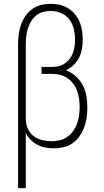

<svg xmlns="http://www.w3.org/2000/svg" viewBox="-20 -763 540 998"><path d="M74 215V-535Q74 -560 77.5 -585.5Q81 -611 89.5 -635Q98 -659 112.5 -680Q127 -701 147.5 -716Q168 -731 193 -737Q218 -743 243 -743Q267 -743 290 -738Q313 -733 333.5 -720.5Q354 -708 369 -690Q384 -672 393.5 -650Q403 -628 406.5 -604.5Q410 -581 410 -558Q410 -534 406 -509.5Q402 -485 391 -463.5Q380 -442 362.5 -425Q345 -408 323 -398Q351 -387 373.5 -367Q396 -347 410 -320.5Q424 -294 429 -264.5Q434 -235 434 -205Q434 -179 430.5 -153Q427 -127 418 -102.5Q409 -78 394.5 -56.5Q380 -35 358.5 -19.5Q337 -4 311.5 2Q286 8 260 8Q238 8 216 4Q194 0 174.5 -10.5Q155 -21 139 -37Q123 -53 114 -73V215ZM247 -29Q269 -29 290.5 -34Q312 -39 330 -51.5Q348 -64 360.5 -82Q373 -100 380.5 -120.5Q388 -141 391 -163Q394 -185 394 -207Q394 -228 391 -249Q388 -270 381 -290Q374 -310 361 -327.5Q348 -345 330.5 -357Q313 -369 292 -374Q271 -379 250 -379H196V-415H250Q268 -415 285 -419Q302 -423 316.5 -433Q331 -443 342 -457Q353 -471 359 -487.5Q365 -504 367.5 -521.5Q370 -539 370 -557Q370 -585 363.5 -612.5Q357 -640 340.5 -662Q324 -684 297.5 -695Q271 -706 243 -706Q223 -706 203 -700.5Q183 -695 167.5 -682Q152 -669 141.5 -651.5Q131 -634 125 -615Q119 -596 116.5 -575.5Q114 -555 114 -535V-140Q115 -115 125.5 -92.5Q136 -70 155 -55.5Q174 -41 198.5 -35Q223 -29 247 -29Z"/></svg>

Font: Iosevka Curly Slab Extralight
Style: Regular
Weight: 200
Monospace: yes
Designer: Belleve Invis
Foundry: Belleve Invis
Version: Version 22.1.2; ttfautohint (v1.8.4)